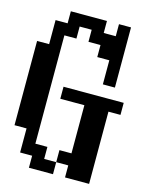

<svg xmlns="http://www.w3.org/2000/svg" viewBox="-121 -872 742 963"><g transform="rotate(15 250.0 -391.0)"><path d="M187.5 -359.4V-421.9H500V-359.4H437.5V15.6H312.5V-46.9H250V-109.4H312.5V-359.4ZM0 -171.9V-609.4H62.5V-734.4H125V-796.9H312.5V-734.4H375V-796.9H437.5V-484.4H375V-609.4H312.5V-671.9H250V-734.4H187.5V-671.9H125V-109.4H187.5V-46.9H250V15.6H125V-46.9H62.5V-171.9Z"/></g></svg>

Font: KH Dot Dougenzaka 16
Style: Regular
Weight: 400
Designer: Original version for X68000 by Keitarou Hiraki (http://hp.vector.co.jp/authors/VA000874/) / TrueType conversion by Homem
Version: Version 1.00.20150527